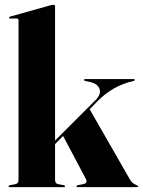

<svg xmlns="http://www.w3.org/2000/svg" viewBox="-20 -768 588 788"><path d="M19 0Q15 0 15 -3.5Q15 -6.5 21 -8L44 -12.5Q56 -15 56 -29.5V-685Q56 -692 48.5 -692H22.5Q17 -692 17 -696Q17 -698.5 22 -700L188 -746.5Q197 -748.5 200 -748.5Q206 -748.5 206 -742V-191L372 -357Q396 -381 388.5 -402.8Q381 -424.5 349.5 -431.5L330.5 -435.5Q325 -436.5 325 -439.5Q325 -443.5 329.5 -443.5H528Q533 -443.5 533 -439.5Q533 -436.5 527 -435.5Q444.5 -417 381.5 -354L348 -319.5L513.5 -31Q519.5 -21 526 -16.2Q532.5 -11.5 541.5 -8Q547.5 -5 547.5 -3Q547.5 0 543 0H298.5Q294 0 294 -3.5Q294 -6.5 299.5 -8L320 -12Q341.5 -16 332.5 -33.5L239 -210L206 -176.5V-30Q206 -15 218 -12.5L241.5 -8Q247 -6.5 247 -3.5Q247 0 242.5 0Z"/></svg>

Font: Fraunces 144pt S000
Style: Bold
Weight: 700
Version: Version 1.000; ttfautohint (v1.8.3)